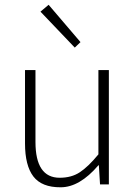

<svg xmlns="http://www.w3.org/2000/svg" viewBox="-20 -774 569 806"><path d="M293.9 -574.2 149.9 -725.1 184.1 -753.9 317.9 -597.2ZM128.9 -178.2Q128.9 -27.8 230.5 -27.8Q280.3 -27.8 314.9 -50.8Q350.1 -73.7 393.1 -126V-480H437V0H399.9L395 -80.1H393.1Q314 12.2 234.9 12.2Q155.3 12.7 120.1 -33.2Q85 -79.1 85 -171.9V-480H128.9Z"/></svg>

Font: SourceSansPro-Light
Style: Regular
Weight: 300
Designer: Paul D. Hunt
Foundry: Adobe Systems Incorporated
Version: Version 2.020;PS 2.0;hotconv 1.0.86;makeotf.lib2.5.63406